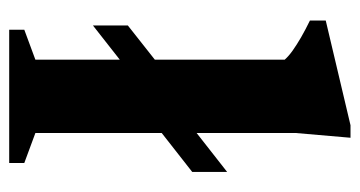

<svg xmlns="http://www.w3.org/2000/svg" viewBox="-198 -566 764 407"><g transform="rotate(90 183.5 -362.0)"><path d="M154.5 -272.5 33.5 -177.5V-251.5L154.5 -347L214.5 -360.5L344 -462V-388L214.5 -286.5ZM261.5 -55.5 325 -32V0H42.5V-32L106 -55.5V-584Q98.5 -592.5 86.5 -601Q74.5 -609.5 58.5 -618.8Q42.5 -628 23 -637.5V-671L245 -723.5H271.5L261.5 -608Z"/></g></svg>

Font: Newsreader
Style: Bold
Weight: 700
Designer: Hugues Gentile
Foundry: Production Type
Version: Version 1.003